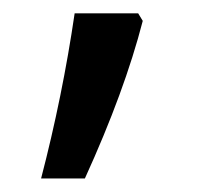

<svg xmlns="http://www.w3.org/2000/svg" viewBox="-20 -136 308 285"><path d="M185.1 -116.2 191.9 -105Q165 -0.5 106 128.9H41Q72.8 6.8 90.8 -116.2Z"/></svg>

Font: NotoPenekeko
Style: Regular
Weight: 400
Designer: Monotype Design team
Foundry: Monotype Imaging Inc.
Version: Version 1.04